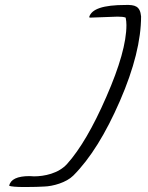

<svg xmlns="http://www.w3.org/2000/svg" viewBox="-20 -736 596 773"><path d="M453 -669C468 -669 479 -668 486 -665C488 -655 489 -645 489 -635C489 -565 462 -469 408 -346C355 -224 302 -134 251 -77C216 -37 157 -26 117 -26L99 -27C50 -27 22 -14 17 12C24 15 45 17 80 17C115 17 141 16 158 15C193 14 247 -1 275 -29C344 -98 406 -199 463 -330C520 -461 548 -575 548 -670C544 -712 523 -717 485 -716C396 -716 348 -700 339 -667L342 -665L453 -669Z"/></svg>

Font: VL Great Vibes
Style: Regular
Weight: 400
Designer: Robert E. Leuschke
Foundry: Robert E. Leuschke
Version: Version 1.001